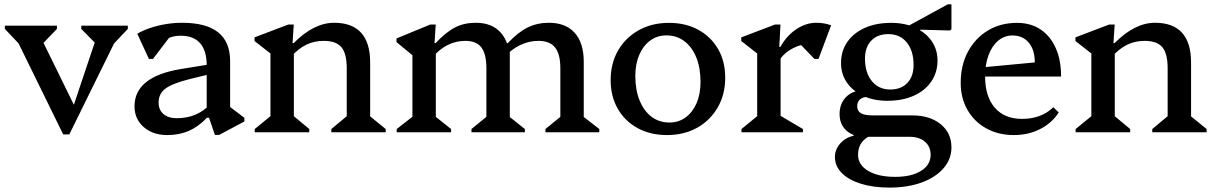

<svg xmlns="http://www.w3.org/2000/svg" viewBox="-20 -600 5514 871"><path d="M266.7 9.8 41.6 -449.3H78.4V-388.2L2 -468.9V-483.6H238.4V-468.9L167 -394.9H156.3V-448.4L329.4 -95.6H305.3L427.3 -459.7V-399.6H416.8L348.6 -468.9V-483.6H559.9V-468.9L483.5 -388.2V-449.3H520.3L294.4 9.8Z M955 12.2 928.2 -65.9H917.7V-302.9Q917.7 -370.1 887.9 -404Q858.1 -438 799 -438Q767.9 -438 739.5 -425.2Q711.1 -412.4 693 -389.9L697.9 -473.5H781.2L673.9 -332.6H655.6L602.8 -446.9Q629.2 -462.5 662.3 -473.5Q695.5 -484.5 732.3 -490.6Q769.1 -496.7 805.9 -496.7Q914.9 -496.7 969.4 -453.5Q1023.9 -410.3 1023.9 -323.4V-85.3L982.5 -146.1L1088.6 -65.5V-48.9L973.8 12.2ZM738.6 12.7Q673.4 12.7 631.8 -23.7Q590.2 -60.2 590.2 -117.9Q590.2 -252 800.1 -286.8L951.6 -311.3V-268.2L845 -242.4Q764.3 -222.5 731.9 -199.1Q699.5 -175.8 699.5 -134.8Q699.5 -101.6 721.5 -82.7Q743.5 -63.8 781.9 -63.8Q873.6 -63.8 932.7 -126.1V-65.9H918.6Q880.7 -25.6 837.1 -6.5Q793.4 12.7 738.6 12.7Z M1483.2 0V-14.7L1568.8 -86.1L1553 -58V-289.9Q1553 -357.1 1528.9 -385.8Q1504.8 -414.6 1448.5 -414.6Q1405.2 -414.6 1369.1 -397Q1332.9 -379.4 1298.1 -340.2V-404.4H1312.2Q1403.7 -496.7 1495.9 -496.7Q1577.3 -496.7 1618.3 -451.4Q1659.2 -406.1 1659.2 -317.1V-56.3L1643.2 -85.1L1729.7 -14.7V0ZM1135.6 0V-14.7L1222.9 -86L1206.9 -56.3V-395.6L1249.9 -323.8L1134.7 -413.9V-430.5L1287.8 -488.7H1312.6L1307.2 -404.4H1313.1V-56.3L1298.1 -85.3L1383 -14.7V0Z M2454.3 0V-14.7L2537.8 -82.9L2522 -54.7V-289.9Q2522 -354.6 2498.1 -384.6Q2474.2 -414.6 2422.5 -414.6Q2379.5 -414.6 2339.4 -395.3Q2299.3 -376.1 2267.8 -340.2V-404.4H2283.6Q2330 -453.9 2373.5 -475.3Q2417.1 -496.7 2469.9 -496.7Q2546.4 -496.7 2587.3 -450.9Q2628.2 -405 2628.2 -319.6V-53L2612.2 -81.9L2698.7 -14.7V0ZM1779.6 0V-14.7L1866.9 -82.7L1850.9 -54.7V-391.1L1893.9 -314L1778.7 -409V-425.6L1931.8 -488.7H1956.6L1951.2 -404.4H1957.1V-53L1942 -81.9L2026.3 -14.7V0ZM2118.8 0V-14.7L2202.3 -82.9L2186.5 -54.7V-289.9Q2186.5 -354.6 2163.8 -384.6Q2141.1 -414.6 2091.1 -414.6Q2006.1 -414.6 1942.1 -340.2V-404.4H1956.2Q2003.4 -454.7 2044.6 -475.7Q2085.7 -496.7 2138.5 -496.7Q2212.5 -496.7 2252.6 -450.9Q2292.7 -405 2292.7 -319.6V-53L2276.7 -81.9L2361 -14.7V0ZM2239.7 -292V-378H2292.7V-292Z M3005.5 12.7Q2930.2 12.7 2872.5 -18.8Q2814.8 -50.3 2782.5 -106.6Q2750.2 -162.8 2750.2 -236.1Q2750.2 -313 2784.1 -371.3Q2818 -429.6 2877.7 -463Q2937.4 -496.3 3014.6 -496.3Q3090.6 -496.3 3148 -464.8Q3205.4 -433.3 3237.6 -377.5Q3269.9 -321.6 3269.9 -247.5Q3269.9 -171.6 3236 -112.8Q3202.1 -54 3142.8 -20.6Q3083.6 12.7 3005.5 12.7ZM3016.6 -44.2Q3058.7 -44.2 3090.2 -67.3Q3121.8 -90.4 3139.9 -131.9Q3157.9 -173.5 3157.9 -228Q3157.9 -292.3 3138.7 -339.4Q3119.5 -386.6 3084.8 -413Q3050.1 -439.4 3003.5 -439.4Q2961.6 -439.4 2929.9 -416.3Q2898.2 -393.2 2880.2 -351.7Q2862.1 -310.1 2862.1 -255.6Q2862.1 -192.1 2881.4 -144.6Q2900.6 -97 2935.3 -70.6Q2970 -44.2 3016.6 -44.2Z M3343.6 0V-14.7L3430.9 -86L3414.9 -58V-389.5L3457.9 -323.8L3342.7 -413.9V-430.5L3495.8 -488.7H3520.6L3515.2 -387H3521.1V-56.3L3506 -83.4L3622.4 -14.7V0ZM3512.8 -322.3 3506.1 -387H3520.2Q3548.2 -437.9 3592.2 -467.3Q3636.2 -496.7 3683.2 -496.7Q3718.9 -496.7 3750.4 -485.2L3693.1 -332.7H3674.7L3582.9 -428L3671.3 -402.8Q3620.1 -402.8 3577.9 -381.4Q3535.6 -360.1 3512.8 -322.3Z M4014.5 251Q3940.7 251 3884.9 233.4Q3829.2 215.8 3798.4 184.6Q3767.6 153.3 3767.6 112.2Q3767.6 78.2 3791.5 51.1Q3815.4 24 3852.6 15.5V-14.5H3919V20.5Q3872.6 46.6 3872.6 102.3Q3872.6 148.1 3918.4 175.2Q3964.2 202.3 4041.3 202.3Q4114.6 202.3 4158.2 175.2Q4201.8 148 4201.8 102.4Q4201.8 64.8 4175.7 42.6Q4149.6 20.5 4104.9 20.5H3902.2Q3850.6 20.5 3819.7 -7.6Q3788.7 -35.7 3788.7 -83.2Q3788.7 -113.4 3801.1 -136.7Q3813.6 -160 3835.7 -174.1Q3857.8 -188.2 3886.4 -189.1L3919.2 -160.8Q3895.4 -160.8 3882 -149.6Q3868.7 -138.5 3868.7 -118.2Q3868.7 -96.2 3885.6 -86.4Q3902.5 -76.5 3938.4 -76.5H4119Q4198.7 -76.5 4247.4 -36.5Q4296.2 3.4 4296.2 68.5Q4296.2 121.8 4260.3 163.3Q4224.4 204.7 4161 227.9Q4097.5 251 4014.5 251ZM4005.5 -142.8Q3943.8 -142.8 3896.2 -164.8Q3848.6 -186.8 3822 -225.3Q3795.3 -263.8 3795.3 -313.8Q3795.3 -368.9 3823.9 -409.9Q3852.6 -450.9 3903.6 -473.6Q3954.7 -496.3 4022.8 -496.3Q4084.5 -496.3 4132.1 -474.3Q4179.7 -452.3 4206.3 -413.8Q4233 -375.3 4233 -325.3Q4233 -271.2 4204.4 -229.7Q4175.8 -188.2 4124.7 -165.5Q4073.6 -142.8 4005.5 -142.8ZM4018.4 -193.9Q4067.7 -193.9 4096 -223.6Q4124.4 -253.2 4124.4 -305.2Q4124.4 -369.6 4093.6 -407.4Q4062.9 -445.2 4009.9 -445.2Q3960.6 -445.2 3932.3 -415.5Q3904 -385.9 3904 -333.9Q3904 -270.5 3935.1 -232.2Q3966.3 -193.9 4018.4 -193.9ZM4053.5 -456.9 4279.6 -580.4H4296.2V-467.6L4289.5 -461.7L4154.1 -465.3V-456.9Z M4579.4 12.7Q4508.8 12.7 4454.2 -17.6Q4399.6 -47.8 4368.9 -101.4Q4338.2 -154.9 4338.2 -223.6Q4338.2 -304.3 4371 -365.5Q4403.8 -426.6 4461.3 -461.5Q4518.9 -496.3 4593.9 -496.3Q4655.1 -496.3 4699.9 -466.7Q4744.6 -437.1 4769.1 -382.4Q4793.6 -327.7 4793.6 -252.9H4410.8V-292L4674.3 -316.8Q4674.3 -374.3 4646.8 -406.7Q4619.3 -439.1 4573 -439.1Q4536.7 -439.1 4508.5 -415.6Q4480.2 -392.2 4464.6 -350.2Q4448.9 -308.2 4448.9 -253.4Q4448.9 -162.1 4492.9 -111.4Q4536.8 -60.7 4616.7 -60.7Q4703.5 -60.7 4758.6 -113.6L4782.7 -89.6Q4751.4 -41.1 4698 -14.2Q4644.7 12.7 4579.4 12.7Z M5207.2 0V-14.7L5292.8 -86.1L5277 -58V-289.9Q5277 -357.1 5252.9 -385.8Q5228.8 -414.6 5172.5 -414.6Q5129.2 -414.6 5093.1 -397Q5056.9 -379.4 5022.1 -340.2V-404.4H5036.2Q5127.7 -496.7 5219.9 -496.7Q5301.3 -496.7 5342.3 -451.4Q5383.2 -406.1 5383.2 -317.1V-56.3L5367.2 -85.1L5453.7 -14.7V0ZM4859.6 0V-14.7L4946.9 -86L4930.9 -56.3V-395.6L4973.9 -323.8L4858.7 -413.9V-430.5L5011.8 -488.7H5036.6L5031.2 -404.4H5037.1V-56.3L5022.1 -85.3L5107 -14.7V0Z"/></svg>

Font: Platypi Light
Style: Regular
Weight: 300
Designer: David Sargent
Foundry: Bolt Cutter Type
Version: Version 1.200